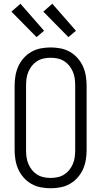

<svg xmlns="http://www.w3.org/2000/svg" viewBox="-20 -996 540 1024"><path d="M250 8Q224 8 197.5 3Q171 -2 148 -15Q125 -28 107 -48Q89 -68 78 -92Q67 -116 62.5 -142.5Q58 -169 58 -195V-540Q58 -566 62.5 -592.5Q67 -619 78 -643Q89 -667 107 -687Q125 -707 148 -720Q171 -733 197.5 -738Q224 -743 250 -743Q276 -743 302.5 -738Q329 -733 352 -720Q375 -707 393 -687Q411 -667 422 -643Q433 -619 437.5 -592.5Q442 -566 442 -540V-195Q442 -169 437.5 -142.5Q433 -116 422 -92Q411 -68 393 -48Q375 -28 352 -15Q329 -2 302.5 3Q276 8 250 8ZM250 -47Q269 -47 287.5 -51Q306 -55 322 -65Q338 -75 349.5 -89.5Q361 -104 368.5 -121.5Q376 -139 378.5 -157.5Q381 -176 381 -195V-540Q381 -559 378.5 -577.5Q376 -596 368.5 -613.5Q361 -631 349.5 -645.5Q338 -660 322 -670Q306 -680 287.5 -684Q269 -688 250 -688Q231 -688 212.5 -684Q194 -680 178 -670Q162 -660 150.5 -645.5Q139 -631 131.5 -613.5Q124 -596 121.5 -577.5Q119 -559 119 -540V-195Q119 -176 121.5 -157.5Q124 -139 131.5 -121.5Q139 -104 150.5 -89.5Q162 -75 178 -65Q194 -55 212.5 -51Q231 -47 250 -47ZM345 -798 211 -934 259 -976 385 -832ZM175 -798 41 -934 89 -976 215 -832Z"/></svg>

Font: Iosevka SS18 Light
Style: Regular
Weight: 300
Monospace: yes
Designer: Belleve Invis
Foundry: Belleve Invis
Version: Version 25.1.1; ttfautohint (v1.8.4)